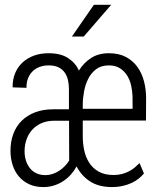

<svg xmlns="http://www.w3.org/2000/svg" viewBox="-20 -756 640 786"><path d="M436.5 9.8Q382.8 9.3 347.9 -13.9Q313 -37.1 293.5 -74.7Q284.2 -57.6 270.8 -42.2Q257.3 -26.9 240.2 -15.4Q223.1 -3.9 202.4 2.9Q181.6 9.8 157.7 9.8Q124.5 9.8 99.6 -1.7Q74.7 -13.2 57.6 -33.2Q40.5 -53.2 31.7 -80.3Q22.9 -107.4 22.9 -138.7Q22.9 -176.3 34.4 -207.5Q45.9 -238.8 68.4 -261.2Q90.8 -283.7 123.3 -296.1Q155.8 -308.6 198.2 -308.6H262.2V-391.6Q262.2 -409.7 258.5 -427Q254.9 -444.3 245.8 -457.8Q236.8 -471.2 220.7 -479.7Q204.6 -488.3 179.2 -488.3Q157.7 -488.3 140.6 -481.4Q123.5 -474.6 111.8 -462.4Q100.1 -450.2 94 -433.3Q87.9 -416.5 88.4 -396.5L31.7 -398.4Q31.2 -430.2 41.7 -455.8Q52.2 -481.4 71.8 -499.8Q91.3 -518.1 118.4 -528.1Q145.5 -538.1 178.7 -538.1Q228 -538.1 258.3 -518.6Q288.6 -499 303.2 -467.3Q322.3 -498.5 352.5 -518.3Q382.8 -538.1 425.8 -538.1Q466.8 -538.1 495.6 -522.7Q524.4 -507.3 542.7 -481.7Q561 -456.1 569.6 -422.9Q578.1 -389.6 578.1 -354L577.6 -262.7H318.8V-197.8Q318.8 -168.9 324.7 -140.9Q330.6 -112.8 345 -90.1Q359.4 -67.4 383.8 -53.5Q408.2 -39.6 445.3 -39.6Q464.4 -39.6 480.2 -43.9Q496.1 -48.3 509 -55.2Q522 -62 532.2 -70.8Q542.5 -79.6 551.3 -88.4L569.3 -45.9Q560.5 -35.2 548.1 -25.1Q535.6 -15.1 519.3 -7.3Q502.9 0.5 482.4 5.1Q461.9 9.8 436.5 9.8ZM166.5 -39.1Q181.2 -39.1 195.6 -43.9Q210 -48.8 222.7 -57.1Q235.4 -65.4 245.6 -76.2Q255.9 -86.9 263.2 -98.6L262.7 -261.7H199.2Q170.9 -261.2 148.7 -251.2Q126.5 -241.2 111.3 -224.1Q96.2 -207 88.4 -184.6Q80.6 -162.1 80.6 -136.7Q80.6 -117.2 85.9 -99.6Q91.3 -82 101.8 -68.4Q112.3 -54.7 128.4 -46.9Q144.5 -39.1 166.5 -39.1ZM318.8 -310.5H522.9L522.5 -363.8Q521.5 -384.8 516.6 -406.7Q511.7 -428.7 500.5 -446.8Q489.3 -464.8 470.9 -476.6Q452.6 -488.3 425.8 -488.3Q394 -488.3 373.5 -472.7Q353 -457 341.1 -433.3Q329.1 -409.7 324 -381.1Q318.8 -352.5 318.8 -327.1ZM364.3 -736.3H435.1L322.8 -606.4H274.4Z"/></svg>

Font: Roboto Mono Light
Style: Regular
Weight: 300
Designer: Google
Version: Version 2.000985; 2015; ttfautohint (v1.3)